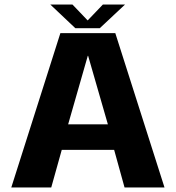

<svg xmlns="http://www.w3.org/2000/svg" viewBox="-20 -821 770 841"><path d="M29.5 0H204.5L250.5 -164.5H480L525.5 0H700.5L485 -676H244.5ZM278.5 -276.5 364.5 -576.5H366L452.5 -276.5ZM310 -697.5H417L527.5 -801H430.5L364 -731.5L297.5 -801H200.5Z"/></svg>

Font: Anybody Thin
Style: Bold
Weight: 700
Version: Version 1.113;gftools[0.9.25]